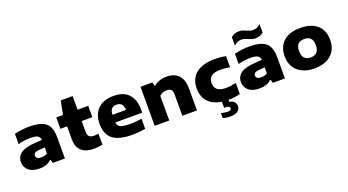

<svg xmlns="http://www.w3.org/2000/svg" viewBox="-65 -1551 4593 2535"><g transform="rotate(-20 2231.0 -283.5)"><path d="M243.5 10.5Q139 10.5 86.5 -36.2Q34 -83 34 -153Q34 -231.5 97.5 -276Q161 -320.5 300 -328.5L395.5 -334.5Q390.5 -377 359.2 -394.2Q328 -411.5 257 -411.5Q221.5 -411.5 175 -405.5Q128.5 -399.5 87.5 -387.5V-531.5Q136.5 -545 192 -551.2Q247.5 -557.5 293 -557.5Q400 -557.5 467.2 -533.5Q534.5 -509.5 565.8 -452.8Q597 -396 597 -298V0H427L413.5 -48H404.5Q375 -17.5 333 -3.5Q291 10.5 243.5 10.5ZM237 -169.5Q237 -147.5 254.5 -134.2Q272 -121 309 -121Q330.5 -121 353.5 -126.2Q376.5 -131.5 396.5 -144.5V-228.5L319.5 -223.5Q273.5 -220.5 255.2 -206.5Q237 -192.5 237 -169.5Z M1004.5 10.5Q889.5 10.5 829.2 -43.2Q769 -97 769 -206.5V-389H675V-548.5H769L807 -740H974V-548.5H1123.5V-389H974V-245Q974 -191 995.2 -171Q1016.5 -151 1064.5 -151Q1089 -151 1125 -157.5V-2.5Q1100.5 2.5 1067.8 6.5Q1035 10.5 1004.5 10.5Z M1539.5 10.5Q1355 10.5 1268.8 -58Q1182.5 -126.5 1182.5 -272.5Q1182.5 -403.5 1259.8 -480.5Q1337 -557.5 1482.5 -557.5Q1621.5 -557.5 1692.2 -479.8Q1763 -402 1763 -265.5V-219.5H1385Q1388 -188.5 1405.5 -169.8Q1423 -151 1462.5 -142.2Q1502 -133.5 1571.5 -133.5Q1606.5 -133.5 1647.5 -137.5Q1688.5 -141.5 1726.5 -148V-6Q1675 3.5 1628.2 7Q1581.5 10.5 1539.5 10.5ZM1479.5 -435.5Q1432.5 -435.5 1409 -409.5Q1385.5 -383.5 1384 -327.5H1574Q1570.5 -435.5 1479.5 -435.5Z M1858 0V-548.5H2025.5L2038 -498H2047Q2080.5 -526.5 2127.2 -542Q2174 -557.5 2227 -557.5Q2292.5 -557.5 2343.2 -532.2Q2394 -507 2423 -452.5Q2452 -398 2452 -310.5V0H2247V-299Q2247 -349 2226.5 -368Q2206 -387 2167 -387Q2138 -387 2110 -376.8Q2082 -366.5 2063 -347.5V0Z M2894 10.5Q2725 10.5 2636.2 -63Q2547.5 -136.5 2547.5 -272.5Q2547.5 -408.5 2639 -483Q2730.5 -557.5 2905.5 -557.5Q2991 -557.5 3058 -542V-387Q3022.5 -393 2991.8 -396.2Q2961 -399.5 2926.5 -399.5Q2836.5 -399.5 2796.5 -367.2Q2756.5 -335 2756.5 -273Q2756.5 -147.5 2915 -147.5Q2948.5 -147.5 2980.2 -151.8Q3012 -156 3058 -166V-11Q3026.5 -1.5 2984.5 4.5Q2942.5 10.5 2894 10.5ZM2839.5 226Q2782 226 2737 209.5V139Q2757.5 147 2783.8 151Q2810 155 2830 155Q2880 155 2880 123Q2880 90.5 2830.5 90.5H2801V-10H2892.5V39.5Q2938 47 2959.2 71.5Q2980.5 96 2980.5 132.5Q2980.5 176 2944.8 201Q2909 226 2839.5 226Z M3334.5 10.5Q3230 10.5 3177.5 -36.2Q3125 -83 3125 -153Q3125 -231.5 3188.5 -276Q3252 -320.5 3391 -328.5L3486.5 -334.5Q3481.5 -377 3450.2 -394.2Q3419 -411.5 3348 -411.5Q3312.5 -411.5 3266 -405.5Q3219.5 -399.5 3178.5 -387.5V-531.5Q3227.5 -545 3283 -551.2Q3338.5 -557.5 3384 -557.5Q3491 -557.5 3558.2 -533.5Q3625.5 -509.5 3656.8 -452.8Q3688 -396 3688 -298V0H3518L3504.5 -48H3495.5Q3466 -17.5 3424 -3.5Q3382 10.5 3334.5 10.5ZM3328 -169.5Q3328 -147.5 3345.5 -134.2Q3363 -121 3400 -121Q3421.5 -121 3444.5 -126.2Q3467.5 -131.5 3487.5 -144.5V-228.5L3410.5 -223.5Q3364.5 -220.5 3346.2 -206.5Q3328 -192.5 3328 -169.5ZM3504 -629.5Q3477.5 -629.5 3454 -637.8Q3430.5 -646 3408.5 -655Q3388 -664 3367.2 -671.2Q3346.5 -678.5 3324.5 -678.5Q3293.5 -678.5 3268.2 -668.2Q3243 -658 3216 -634V-752Q3261 -793 3330 -793Q3356.5 -793 3380 -785Q3403.5 -777 3425.5 -767.5Q3446 -758.5 3466.8 -751.2Q3487.5 -744 3509.5 -744Q3540.5 -744 3565.8 -754.2Q3591 -764.5 3618 -788.5V-671Q3573 -629.5 3504 -629.5Z M4104 10.5Q4007.5 10.5 3935.8 -23Q3864 -56.5 3824 -120.2Q3784 -184 3784 -274.5Q3784 -409.5 3868.2 -483.5Q3952.5 -557.5 4104 -557.5Q4256 -557.5 4340 -483.8Q4424 -410 4424 -274.5Q4424 -184.5 4384.2 -120.8Q4344.5 -57 4272.5 -23.2Q4200.5 10.5 4104 10.5ZM4104 -144Q4160.5 -144 4191 -175Q4221.5 -206 4221.5 -274Q4221.5 -342.5 4191 -372.5Q4160.5 -402.5 4104 -402.5Q4047.5 -402.5 4017.2 -372.5Q3987 -342.5 3987 -274.5Q3987 -206.5 4017.2 -175.2Q4047.5 -144 4104 -144Z"/></g></svg>

Font: Encode Sans Expanded Expanded ExtraBold
Style: Regular
Weight: 800
Width: 7
Designer: Multiple Designers
Foundry: Impallari Type
Version: Version 3.000; ttfautohint (v1.8.3) -l 8 -r 50 -G 200 -x 14 